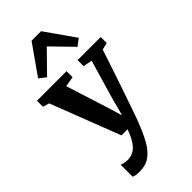

<svg xmlns="http://www.w3.org/2000/svg" viewBox="-334 -931 1260 1260"><g transform="rotate(-45 296.0 -301.0)"><path d="M147.5 253Q129.5 253 115 250.5Q100.5 248 91.5 243.5V131.5Q98 136 113.5 139.5Q129 143 145.5 143Q170 143 190 135Q210 127 227 110Q244 93 259 65.8Q274 38.5 288 0H231.5L44.5 -484L0 -497V-553H274.5V-497L203.5 -485L292 -206L327.5 -90L358 -206.5L439.5 -485L377 -497V-553H591.5V-497L542.5 -485Q519.5 -415 496.5 -346.2Q473.5 -277.5 452.5 -215.8Q431.5 -154 414.5 -105Q397.5 -56 386.5 -24.8Q375.5 6.5 372 13.5Q343 90.5 313 144Q283 197.5 244 225.2Q205 253 147.5 253ZM156 -615 109 -651.5 253.5 -856.5H342L486 -651L438.5 -615L297.5 -759.5Z"/></g></svg>

Font: Merriweather 24pt
Style: Bold
Weight: 700
Designer: Eben Sorkin
Foundry: Eben Sorkin
Version: Version 2.100